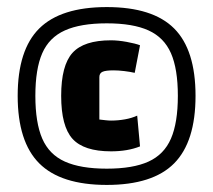

<svg xmlns="http://www.w3.org/2000/svg" viewBox="-20 -702 603 543"><path d="M282 -179Q152 -179 91 -240Q30 -301 30 -431Q30 -561 91 -621.5Q152 -682 282 -682Q412 -682 472.5 -621.5Q533 -561 533 -431Q533 -301 472.5 -240Q412 -179 282 -179ZM294 -274Q217 -274 185 -309.5Q153 -345 153 -431Q153 -517 185 -552.5Q217 -588 294 -588Q314 -588 338.5 -583.5Q363 -579 376 -574L361 -496Q348 -499 331.5 -501Q315 -503 301 -503Q279 -503 270 -499Q261 -495 261 -484V-364Q270 -363 278.5 -362Q287 -361 294 -361Q314 -361 333.5 -364.5Q353 -368 368 -375L376 -288Q341 -274 294 -274ZM282 -225Q356 -225 400 -245Q444 -265 463.5 -310Q483 -355 483 -431Q483 -507 463.5 -551.5Q444 -596 400 -616Q356 -636 282 -636Q208 -636 163.5 -616Q119 -596 99.5 -551.5Q80 -507 80 -431Q80 -355 99.5 -310Q119 -265 163.5 -245Q208 -225 282 -225Z"/></svg>

Font: Changa ExtraBold
Style: Regular
Weight: 800
Designer: Eduardo Rodriguez Tunni
Foundry: Eduardo Rodriguez Tunni
Version: Version 3.002; ttfautohint (v1.8.2)